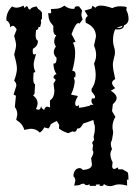

<svg xmlns="http://www.w3.org/2000/svg" viewBox="-20 -464 484 676"><path d="M390.6 -366.2 397.9 -365.7Q411.1 -365.7 411.1 -373.5ZM241.2 189.5 245.1 172.4Q245.1 162.1 238.8 157.2V153.8Q238.8 144 244.6 136Q250.5 127.9 260.3 127.9Q266.6 127.9 271.5 134.3Q303.7 132.3 303.7 114.7L300.8 92.8Q308.6 80.6 308.6 72.3Q308.6 68.8 306.6 65.9Q305.7 64.5 305.7 61.5Q305.7 59.1 306.6 54.7Q307.6 50.8 307.6 48.3Q307.6 45.9 306.6 44.4Q304.7 42.5 304.7 40Q304.7 34.7 311.5 29.3L309.6 17.1L313.5 -1Q314 -8.8 314 -14.2Q314 -21 313 -23.4Q311 -27.3 308.6 -41.5L278.8 -30.8Q274.4 -30.8 272.2 -27.8Q270 -24.9 268.1 -21.2Q266.1 -17.6 262.5 -14.4Q258.8 -11.2 251.5 -11.2Q249 0 241.7 0Q238.8 0 235.4 -1.5L220.2 4.9Q211.9 2.4 203.6 -1.5Q195.3 -5.4 187.5 -11.7L188.5 -23.9L180.2 -38.1Q157.2 -27.8 157.2 -23.4Q157.2 -19 150.4 -11.7L135.7 -15.6Q130.9 -4.4 120.1 2.9Q107.4 -10.7 87.9 -10.7L65.4 -6.8Q60.1 -28.3 37.1 -42L41 -61Q41 -75.2 32.2 -87.4L36.1 -127L27.8 -130.9L37.6 -162.1Q37.6 -173.3 29.8 -179.7Q39.6 -206.5 39.6 -222.7Q39.6 -238.3 29.8 -271.5Q36.6 -295.9 36.6 -305.2Q36.6 -314.5 29.8 -337.9L38.6 -359.9Q32.2 -373 24.9 -373Q20 -373 15.6 -367.2V-370.1Q15.6 -385.3 2.4 -392.6V-395Q2.4 -421.4 22.5 -441.4Q29.8 -437 38.1 -437Q49.3 -437 62.5 -444.3L66.9 -435.5L72.3 -442.4Q78.6 -440.9 78.6 -438Q78.6 -431.6 86.9 -430.2Q86.9 -438 108.9 -441.4L114.3 -432.6Q125 -425.8 127.9 -418.9V-397Q124 -396.5 124 -390.6Q124 -387.7 125 -383.8L121.1 -368.7L115.7 -369.6Q115.2 -358.9 106.9 -357.9L105.5 -341.3Q105.5 -323.7 113.3 -320.8V-318.4Q113.3 -301.8 95.7 -292L95.2 -283.2Q95.2 -272 100.6 -272L106.9 -274.4Q98.6 -247.1 98.6 -237.3Q98.6 -223.1 104.5 -211.4L98.1 -207.5L97.2 -187.5Q97.2 -168 103.5 -168L101.6 -133.8L96.7 -127.9Q112.3 -116.2 112.3 -101.1Q112.3 -91.3 106.4 -80.1L114.7 -77.6Q123 -77.6 124.5 -90.3Q127.4 -80.1 135.7 -77.1Q138.2 -88.4 146.5 -88.4L156.2 -85.9L155.8 -110.4Q171.4 -120.1 171.4 -145.5L168.5 -169.9L176.3 -182.6L168 -190.9Q170.4 -202.6 179.2 -202.6Q168.5 -217.8 168 -240.2H170.4Q179.2 -240.2 179.2 -258.3V-260.3Q169.4 -270 169.4 -280.3Q169.4 -289.6 176.8 -300.3Q170.9 -308.6 170.9 -318.4Q170.9 -329.1 178.2 -339.8Q167.5 -341.8 167.5 -361.8L168 -372.6L157.7 -385.3Q150.9 -397.9 150.9 -407.7L149.4 -418L154.8 -417Q160.2 -417 160.2 -421.4L159.2 -432.1L175.8 -433.1Q192.4 -433.1 206.5 -444.3Q220.7 -432.6 238.3 -432.6L242.2 -433.6Q242.2 -441.9 252 -441.9L258.3 -441.4L269 -427.2L266.6 -414.1Q266.6 -405.3 271 -395.5L259.8 -380.9L255.9 -382.8Q246.1 -382.8 231.9 -343.8L246.1 -317.4L236.8 -313.5Q244.6 -299.8 244.6 -276.9Q244.6 -251 234.4 -214.4H235.4Q246.1 -214.4 246.1 -201.7L244.6 -190.9Q242.7 -192.4 241.7 -192.4Q240.2 -192.4 240.2 -190.4Q240.2 -187 243.2 -179.7Q242.2 -156.2 230 -130.9L254.4 -126Q244.6 -108.9 244.6 -99.6Q244.6 -92.3 250.5 -89.8L257.8 -93.8V-84.5Q275.9 -85.9 297.4 -92.3L296.9 -94.7L309.1 -95.2Q301.8 -101.1 301.8 -108.9L303.7 -117.7L307.6 -117.2Q314.9 -117.2 314.9 -122.1Q314.9 -127.9 302.7 -141.6L302.2 -150.9Q316.9 -170.9 316.9 -199.2Q316.9 -217.8 311 -240.2Q318.4 -254.9 318.4 -270.5Q318.4 -286.6 311 -303.2L317.9 -335Q317.9 -368.7 282.2 -383.8L280.8 -392.6Q280.8 -402.3 289.1 -407.7L277.8 -426.8L301.8 -433.6L305.7 -443.8L315.9 -436.5Q320.8 -444.3 335 -444.3Q350.1 -444.3 375.5 -435.5Q387.7 -441.9 403.3 -441.9Q419.9 -441.9 426.3 -438.5L424.8 -428.7Q432.6 -413.6 432.6 -397.9Q432.6 -380.9 416.5 -375Q416 -360.4 394.5 -360.4L385.7 -360.8Q377.9 -345.7 377.9 -321.8Q377.9 -309.6 381.3 -299.8Q384.8 -290 384.8 -279.8Q384.8 -273.9 383.5 -268.8Q382.3 -263.7 381.1 -258.8Q379.9 -253.9 378.7 -248.5Q377.4 -243.2 377.4 -235.8Q377.4 -227.5 379.6 -215.1Q381.8 -202.6 385.7 -185.5Q374.5 -179.7 374.5 -171.9Q374.5 -164.1 385.7 -153.8L370.1 -144.5Q390.6 -132.3 390.6 -118.7Q390.6 -108.4 377.4 -97.2L374.5 -72.8L386.2 -52.7Q376 -35.6 376 -16.6Q376 -9.3 377.9 -3.4Q378.4 -1.5 378.4 1.5Q378.4 7.8 375.5 20.5Q375.5 27.3 372.8 32Q370.1 36.6 370.1 43Q370.1 50.8 374.5 61.5Q368.7 68.8 368.7 79.6Q368.7 92.3 376.5 107.4L375 120.1Q375 130.9 381.8 130.9Q386.2 130.9 394.5 125.5L397 132.3H411.6L426.8 141.1Q432.1 141.1 432.1 163.1V169.4L426.8 168L427.7 189.5Q412.1 185.1 399.9 185.1Q390.1 185.1 382.3 188.2Q374.5 191.4 367.2 191.4Q355.5 191.4 346.2 184.1L342.3 190.4H330.6L331.1 185.1L316.9 186L318.8 190.4H295.9L295.4 184.6Q290.5 188 285.2 188Q281.2 188 279.1 185.3Q276.9 182.6 272.9 182.6Q268.1 182.6 258.3 188Z"/></svg>

Font: Truetypewriter PolyglOTT
Style: Regular
Weight: 400
Designer: Sergey Beatoff a.k.a. Sam_T
Version: Version 3.76